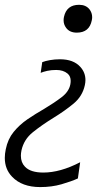

<svg xmlns="http://www.w3.org/2000/svg" viewBox="-32 -568 444 800"><path d="M288 -432Q258 -432 243.5 -452Q233 -466 233 -483.5Q233 -490.5 234.5 -497.5Q245.5 -548 297.5 -548Q326 -548 341 -529Q352 -514.5 352 -496.5Q352 -490 350.5 -483.5Q340.5 -432 288 -432ZM135.5 211.5Q59.5 211.5 18.5 168.5Q-12 137 -12 90Q-12 73 -8 54Q0.5 11.5 24.8 -18.2Q49 -48 82.2 -70.8Q115.5 -93.5 153 -115Q194 -139.5 224.5 -162.8Q255 -186 261 -216Q262.5 -224 262.5 -231Q262.5 -250.5 249.5 -261.5Q231.5 -276.5 202 -276.5Q182 -276.5 165 -272.8Q148 -269 137.5 -264.5L144 -309Q156.5 -314 176.2 -317.5Q196 -321 218 -321Q274 -321 302.5 -289.5Q324 -266 324 -234.5Q324 -224.5 321.5 -213Q311.5 -167 274.8 -136.5Q238 -106 191.5 -77.5Q142 -47 104.8 -17Q67.5 13 57.5 58.5Q55 70.5 55 81Q55 109 72 126.5Q95 151 148.5 151Q219 151 302 108L292.5 175.5Q265 188 224.2 199.8Q183.5 211.5 135.5 211.5Z"/></svg>

Font: Heraclito Light
Style: Italic
Weight: 300
Italic angle: -12°
Designer: Kostas Bartsokas (font) & Cristiano Sobral (main changes)
Foundry: Kostas Bartsokas (font) & Cristiano Sobral (main changes)
Version: Version 1.00;July 8, 2020;FontCreator 13.0.0.2655 64-bit